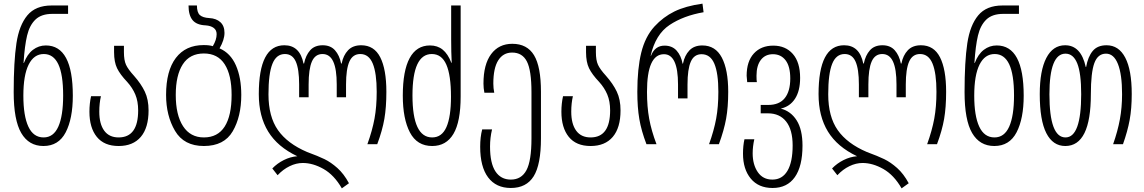

<svg xmlns="http://www.w3.org/2000/svg" viewBox="-20 -790 6267 1052"><path d="M55 -285Q55 -453 70 -552.5Q85 -652 130 -706Q175 -760 263 -760H353V-714H267Q207 -714 174.5 -683Q142 -652 128.5 -595.5Q115 -539 109 -445H111Q129 -493 160.5 -517Q192 -541 231 -541Q379 -541 379 -266Q379 -140 340 -65Q301 10 218 10Q138 10 96.5 -61Q55 -132 55 -285ZM326 -267Q326 -382 299.5 -438Q273 -494 220 -494Q166 -494 137 -436Q108 -378 108 -266Q108 -155 135.5 -96Q163 -37 219 -37Q273 -37 299.5 -96Q326 -155 326 -267Z M470 -178Q470 -223 479 -263H533Q524 -224 524 -178Q524 -111 551 -74Q578 -37 630 -37Q737 -37 737 -185Q737 -235 721.5 -272Q706 -309 677 -341Q638 -382 621.5 -416Q605 -450 605 -504V-539H659V-504Q659 -460 670.5 -435Q682 -410 714 -375Q753 -331 773.5 -288Q794 -245 794 -185Q794 -90 751.5 -40Q709 10 630 10Q551 10 510.5 -40Q470 -90 470 -178Z M890 -270Q890 -402 943.5 -472.5Q997 -543 1096 -543Q1128 -543 1146 -537Q1167 -572 1167 -603Q1167 -625 1151 -637Q1135 -649 1107 -651Q1057 -653 1035 -680Q1013 -707 1013 -760H1059Q1059 -722 1075 -707.5Q1091 -693 1127 -691Q1165 -689 1187.5 -668.5Q1210 -648 1210 -610Q1210 -572 1183 -525Q1243 -499 1272.5 -432Q1302 -365 1302 -270Q1302 -151 1255 -70.5Q1208 10 1097 10Q988 10 939 -73Q890 -156 890 -270ZM1249 -270Q1249 -379 1211 -438Q1173 -497 1097 -497Q1020 -497 981.5 -437.5Q943 -378 943 -270Q943 -160 983 -98.5Q1023 -37 1097 -37Q1173 -37 1211 -96.5Q1249 -156 1249 -270Z M1639 103Q1603 103 1567 120.5Q1531 138 1501 170L1472 133Q1499 105 1535 87Q1571 69 1609 66Q1501 15 1449.5 -69Q1398 -153 1398 -274Q1398 -542 1538 -542Q1623 -542 1643 -442H1646Q1655 -487 1679.5 -514.5Q1704 -542 1748 -542Q1791 -542 1815.5 -514.5Q1840 -487 1849 -442H1852Q1861 -487 1887 -514.5Q1913 -542 1959 -542Q2030 -542 2063.5 -476Q2097 -410 2097 -287Q2097 -202 2086 -138.5Q2075 -75 2047 0H1993Q2020 -75 2032 -140Q2044 -205 2044 -287Q2044 -389 2022.5 -441.5Q2001 -494 1954 -494Q1913 -494 1894.5 -453Q1876 -412 1876 -327V-257H1825V-327Q1825 -411 1806 -452.5Q1787 -494 1747 -494Q1707 -494 1689 -453Q1671 -412 1671 -327V-257H1619V-327Q1619 -412 1600.5 -453Q1582 -494 1541 -494Q1494 -494 1472.5 -440Q1451 -386 1451 -273Q1451 -151 1503 -77Q1555 -3 1663 43Q1723 65 1758 82Q1793 99 1828.5 130.5Q1864 162 1892 214L1853 242Q1811 169 1753 136Q1695 103 1639 103Z M2187 -266Q2187 -402 2224.5 -471.5Q2262 -541 2336 -541Q2377 -541 2405.5 -518Q2434 -495 2453 -446H2455Q2452 -503 2452 -574V-760H2504V-262Q2504 -123 2464.5 -56.5Q2425 10 2348 10Q2265 10 2226 -64.5Q2187 -139 2187 -266ZM2451 -260Q2451 -378 2425.5 -436Q2400 -494 2346 -494Q2240 -494 2240 -267Q2240 -37 2348 -37Q2401 -37 2426 -93.5Q2451 -150 2451 -260Z M2611 14Q2611 -39 2622 -81H2676Q2665 -35 2665 13Q2665 104 2694.5 149Q2724 194 2779 194Q2837 194 2864.5 142.5Q2892 91 2892 -32V-285Q2892 -404 2867 -453Q2842 -502 2786 -502Q2737 -502 2710 -459.5Q2683 -417 2683 -332Q2683 -307 2688 -282H2634Q2629 -307 2629 -332Q2629 -437 2671 -493.5Q2713 -550 2787 -550Q2868 -550 2906 -487.5Q2944 -425 2944 -287V-32Q2944 112 2904 176Q2864 240 2779 240Q2698 240 2654.5 182Q2611 124 2611 14Z M3056 -178Q3056 -223 3065 -263H3119Q3110 -224 3110 -178Q3110 -111 3137 -74Q3164 -37 3216 -37Q3323 -37 3323 -185Q3323 -235 3307.5 -272Q3292 -309 3263 -341Q3224 -382 3207.5 -416Q3191 -450 3191 -504V-539H3245V-504Q3245 -460 3256.5 -435Q3268 -410 3300 -375Q3339 -331 3359.5 -288Q3380 -245 3380 -185Q3380 -90 3337.5 -40Q3295 10 3216 10Q3137 10 3096.5 -40Q3056 -90 3056 -178Z M3472 -287Q3472 -414 3493.5 -501.5Q3515 -589 3566 -645Q3614 -697 3675 -727Q3736 -757 3829 -770L3835 -723Q3725 -704 3648.5 -653Q3572 -602 3545 -485H3547Q3569 -540 3621 -540Q3663 -540 3687.5 -512.5Q3712 -485 3720 -441H3722Q3731 -486 3757 -513.5Q3783 -541 3828 -541Q3900 -541 3935 -474.5Q3970 -408 3970 -287Q3970 -203 3958.5 -139.5Q3947 -76 3919 0H3865Q3892 -75 3904 -140Q3916 -205 3916 -287Q3916 -389 3894 -441Q3872 -493 3824 -493Q3783 -493 3765 -452Q3747 -411 3747 -327V-251H3695V-327Q3695 -493 3618 -493Q3525 -493 3525 -287Q3525 -205 3537 -139.5Q3549 -74 3577 0H3522Q3494 -73 3483 -137.5Q3472 -202 3472 -287Z M4051 52Q4051 8 4059 -27H4113Q4104 13 4104 50Q4104 112 4132 153Q4160 194 4212 194Q4266 194 4294.5 146Q4323 98 4323 7Q4323 -79 4287.5 -124Q4252 -169 4188 -169H4148V-215H4189Q4250 -215 4280 -252.5Q4310 -290 4310 -360Q4310 -426 4284.5 -459.5Q4259 -493 4215 -493Q4173 -493 4149 -462Q4125 -431 4125 -375Q4125 -350 4127 -340H4074Q4071 -367 4071 -375Q4071 -454 4110.5 -497Q4150 -540 4217 -540Q4284 -540 4324 -494.5Q4364 -449 4364 -363Q4364 -292 4336 -249Q4308 -206 4258 -195Q4313 -181 4345 -130.5Q4377 -80 4377 8Q4377 121 4335 180.5Q4293 240 4213 240Q4136 240 4093.5 188.5Q4051 137 4051 52Z M4706 103Q4670 103 4634 120.5Q4598 138 4568 170L4539 133Q4566 105 4602 87Q4638 69 4676 66Q4568 15 4516.5 -69Q4465 -153 4465 -274Q4465 -542 4605 -542Q4690 -542 4710 -442H4713Q4722 -487 4746.5 -514.5Q4771 -542 4815 -542Q4858 -542 4882.5 -514.5Q4907 -487 4916 -442H4919Q4928 -487 4954 -514.5Q4980 -542 5026 -542Q5097 -542 5130.5 -476Q5164 -410 5164 -287Q5164 -202 5153 -138.5Q5142 -75 5114 0H5060Q5087 -75 5099 -140Q5111 -205 5111 -287Q5111 -389 5089.5 -441.5Q5068 -494 5021 -494Q4980 -494 4961.5 -453Q4943 -412 4943 -327V-257H4892V-327Q4892 -411 4873 -452.5Q4854 -494 4814 -494Q4774 -494 4756 -453Q4738 -412 4738 -327V-257H4686V-327Q4686 -412 4667.5 -453Q4649 -494 4608 -494Q4561 -494 4539.5 -440Q4518 -386 4518 -273Q4518 -151 4570 -77Q4622 -3 4730 43Q4790 65 4825 82Q4860 99 4895.5 130.5Q4931 162 4959 214L4920 242Q4878 169 4820 136Q4762 103 4706 103Z M5265 -285Q5265 -453 5280 -552.5Q5295 -652 5340 -706Q5385 -760 5473 -760H5563V-714H5477Q5417 -714 5384.5 -683Q5352 -652 5338.5 -595.5Q5325 -539 5319 -445H5321Q5339 -493 5370.5 -517Q5402 -541 5441 -541Q5589 -541 5589 -266Q5589 -140 5550 -65Q5511 10 5428 10Q5348 10 5306.5 -61Q5265 -132 5265 -285ZM5536 -267Q5536 -382 5509.5 -438Q5483 -494 5430 -494Q5376 -494 5347 -436Q5318 -378 5318 -266Q5318 -155 5345.5 -96Q5373 -37 5429 -37Q5483 -37 5509.5 -96Q5536 -155 5536 -267Z M5677 -274Q5677 -403 5713 -472.5Q5749 -542 5816 -542Q5903 -542 5929 -423H5931Q5941 -479 5967 -510.5Q5993 -542 6043 -542Q6110 -542 6145.5 -474Q6181 -406 6181 -275Q6181 -195 6169.5 -132.5Q6158 -70 6133 0H6079Q6104 -71 6116 -136Q6128 -201 6128 -274Q6128 -382 6105.5 -439Q6083 -496 6040 -496Q5995 -496 5976 -444Q5957 -392 5957 -274Q5957 10 5817 10Q5749 10 5713 -60.5Q5677 -131 5677 -274ZM5904 -274Q5904 -389 5882.5 -442.5Q5861 -496 5818 -496Q5730 -496 5730 -273Q5730 -37 5818 -37Q5904 -37 5904 -274Z"/></svg>

Font: Noto Sans Georgian Light Cond
Style: Regular
Weight: 300
Width: 3
Designer: Monotype Design team
Foundry: Monotype Imaging Inc.
Version: Version 1.000